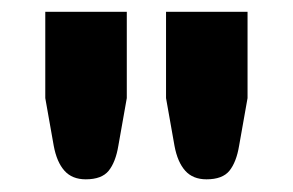

<svg xmlns="http://www.w3.org/2000/svg" viewBox="-20 -748 485 318"><path d="M190 -728.5V-585.5L176 -506.5Q171.5 -479.5 160 -465.2Q148.5 -451 122 -451Q99.5 -451 86.8 -465.2Q74 -479.5 69 -506.5L55 -585.5V-728.5ZM390 -728.5V-585.5L376 -506.5Q371.5 -479.5 360 -465.2Q348.5 -451 322 -451Q299.5 -451 286.8 -465.2Q274 -479.5 269 -506.5L255 -585.5V-728.5Z"/></svg>

Font: LatoHex
Style: Regular
Weight: 900
Designer: Lukasz Dziedzic
Foundry: tyPoland Lukasz Dziedzic
Version: Version 1.104; Western+Polish opensource